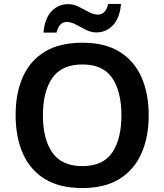

<svg xmlns="http://www.w3.org/2000/svg" viewBox="-20 -941 831 971"><path d="M732 -358Q732 -247 695 -164.5Q658 -82 584 -36Q510 10 396 10Q281 10 206.5 -36Q132 -82 95.5 -165Q59 -248 59 -359Q59 -470 95.5 -552Q132 -634 206.5 -679.5Q281 -725 397 -725Q510 -725 584 -679.5Q658 -634 695 -551.5Q732 -469 732 -358ZM197 -358Q197 -238 244.5 -169.5Q292 -101 396 -101Q501 -101 547.5 -169.5Q594 -238 594 -358Q594 -478 547.5 -546.5Q501 -615 397 -615Q292 -615 244.5 -546.5Q197 -478 197 -358ZM200 -776Q206 -848 240.5 -884Q275 -920 325 -920Q353 -920 379 -906.5Q405 -893 429.5 -880Q454 -867 476 -867Q494 -867 507.5 -880.5Q521 -894 527 -921H592Q586 -850 551.5 -813.5Q517 -777 467 -777Q441 -777 415 -790Q389 -803 364.5 -816.5Q340 -830 317 -830Q299 -830 285.5 -816.5Q272 -803 266 -776Z"/></svg>

Font: Noto Sans Nag Mundari SemiBold
Style: Regular
Weight: 600
Version: Version 1.000